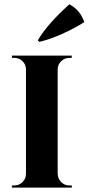

<svg xmlns="http://www.w3.org/2000/svg" viewBox="-20 -853 403 873"><path d="M158.7 -662.6 151.9 -669.4Q194.3 -742.7 295.4 -833.5Q344.2 -808.1 363.3 -752.4Q316.9 -723.1 261.7 -698.5Q206.5 -673.8 158.7 -662.6ZM306.6 0H34.2V-9.8H45.4Q66.9 -9.8 82.5 -25.1Q98.1 -40.5 98.1 -63V-537.1Q98.1 -559.6 82.5 -574.7Q66.9 -589.8 45.4 -589.8H34.2V-600.1H306.2V-589.8H295.4Q273.9 -589.8 258.3 -575Q242.7 -560.1 242.2 -537.6V-63Q243.2 -40 258.3 -24.9Q273.4 -9.8 295.4 -9.8H306.6Z"/></svg>

Font: Cinzel Bold
Style: Regular
Weight: 700
Designer: Natanael Gama
Version: Version 1.001;PS 001.001;hotconv 1.0.56;makeotf.lib2.0.21325